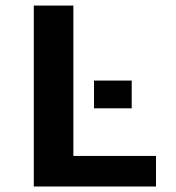

<svg xmlns="http://www.w3.org/2000/svg" viewBox="-20 -679 640 699"><path d="M103 0V-658.7H247.1V-111.3H547.9V0ZM322.3 -284.7V-385.7H459.5V-284.7Z"/></svg>

Font: Cousine
Style: Bold
Weight: 700
Monospace: yes
Designer: Steve Matteson
Foundry: Ascender Corporation
Version: Version 1.20